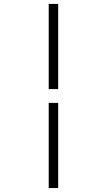

<svg xmlns="http://www.w3.org/2000/svg" viewBox="-20 -865 540 970"><path d="M226.1 -845.2H273.9V-415H226.1ZM226.1 -345.2H273.9V85H226.1Z"/></svg>

Font: BIZ UDGothic
Style: Regular
Weight: 400
Monospace: yes
Designer: TypeBank Co., Ltd.
Foundry: Morisawa Inc.
Version: Version 1.05